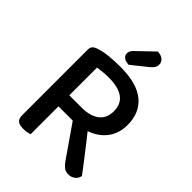

<svg xmlns="http://www.w3.org/2000/svg" viewBox="-237 -943 1067 1067"><g transform="rotate(45 297.0 -409.5)"><path d="M190 -2Q182 1 169 3.5Q156 6 140 6Q109 6 95.5 -5.5Q82 -17 82 -44V-560Q82 -577 91.5 -586.5Q101 -596 118 -601Q149 -612 192 -616Q235 -620 278 -620Q408 -620 471.5 -567.5Q535 -515 535 -420Q535 -354 500.5 -307.5Q466 -261 402 -238Q426 -208 449 -178.5Q472 -149 492.5 -122.5Q513 -96 529.5 -74.5Q546 -53 556 -39Q551 -16 534 -4Q517 8 497 8Q473 8 459 -3.5Q445 -15 431 -35L302 -221H190ZM286 -307Q351 -307 389 -335Q427 -363 427 -420Q427 -476 388.5 -504Q350 -532 275 -532Q252 -532 229.5 -530Q207 -528 189 -525V-307ZM365 -827Q392 -826 407 -813Q422 -800 422 -782Q422 -766 415 -755.5Q408 -745 391 -731L302 -660Q277 -661 263.5 -671.5Q250 -682 250 -698Q250 -717 267 -733Z"/></g></svg>

Font: Baloo Bhaina 2 Medium
Style: Regular
Weight: 500
Designer: Yesha Goshar, Manish Minz, Shuchita Grover and Ek Type
Foundry: Ek Type
Version: Version 1.640;hotconv 1.0.111;makeotfexe 2.5.65597; ttfautoh